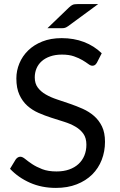

<svg xmlns="http://www.w3.org/2000/svg" viewBox="-20 -911 588 939"><path d="M454 -604.5Q449.5 -597 444.5 -593.2Q439.5 -589.5 431.5 -589.5Q423 -589.5 411.8 -598Q400.5 -606.5 383.2 -616.8Q366 -627 341.8 -635.5Q317.5 -644 283 -644Q250.5 -644 225.5 -635.2Q200.5 -626.5 183.8 -611.5Q167 -596.5 158.5 -576.2Q150 -556 150 -532.5Q150 -502.5 164.8 -482.8Q179.5 -463 203.8 -449Q228 -435 258.8 -424.8Q289.5 -414.5 321.8 -403.5Q354 -392.5 384.8 -378.8Q415.5 -365 439.8 -344Q464 -323 478.8 -292.5Q493.5 -262 493.5 -217.5Q493.5 -170.5 477.5 -129.2Q461.5 -88 430.8 -57.5Q400 -27 355.2 -9.5Q310.5 8 253.5 8Q184 8 126.8 -17.2Q69.5 -42.5 29 -85.5L57 -131.5Q61 -137 66.8 -140.8Q72.5 -144.5 79.5 -144.5Q90 -144.5 103.5 -133.2Q117 -122 137.2 -108.5Q157.5 -95 186.2 -83.8Q215 -72.5 256.5 -72.5Q291 -72.5 318 -82Q345 -91.5 363.8 -108.8Q382.5 -126 392.5 -150Q402.5 -174 402.5 -203.5Q402.5 -236 387.8 -256.8Q373 -277.5 349 -291.5Q325 -305.5 294.2 -315.2Q263.5 -325 231.2 -335.2Q199 -345.5 168.2 -359Q137.5 -372.5 113.5 -394Q89.5 -415.5 74.8 -447.8Q60 -480 60 -527.5Q60 -565.5 74.8 -601Q89.5 -636.5 117.5 -664Q145.5 -691.5 186.8 -708Q228 -724.5 281.5 -724.5Q341.5 -724.5 391 -705.5Q440.5 -686.5 477.5 -650.5ZM460 -891 313 -783Q304.5 -777 298 -775Q291.5 -773 281 -773H212L317.5 -874.5Q322.5 -879.5 326.8 -882.5Q331 -885.5 335.5 -887.5Q340 -889.5 345.5 -890.2Q351 -891 359.5 -891Z"/></svg>

Font: LatoCHI
Style: Regular
Weight: 400
Designer: Lukasz Dziedzic
Foundry: tyPoland Lukasz Dziedzic
Version: Version 1.104